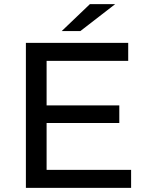

<svg xmlns="http://www.w3.org/2000/svg" viewBox="-20 -907 710 927"><path d="M414 -887H536L368 -757H278ZM205 -313V-87H613V0H105V-700H599V-613H205V-398H556V-313Z"/></svg>

Font: false
Style: Regular
Weight: 500
Designer: Julieta Ulanovsky
Foundry: Julieta Ulanovsky
Version: Version 7.222;hotconv 1.0.109;makeotfexe 2.5.65596